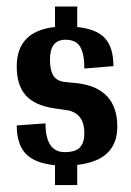

<svg xmlns="http://www.w3.org/2000/svg" viewBox="-20 -492 393 576"><path d="M215.3 -242 171.7 -246.4Q148.6 -250 139.2 -266.5Q129.9 -282.9 129.9 -313.2Q129.9 -372.8 176.2 -372.8Q208.2 -372.8 220.6 -351.4Q233.1 -330.1 233.1 -286.5L320.3 -293.6Q320.3 -348.8 295.4 -376.8Q270.5 -404.8 211.7 -411V-472.4H145V-411Q30.2 -398.6 30.2 -292.7Q30.2 -236.7 56.9 -206.4Q83.6 -176.2 140.6 -167.3L184.2 -161Q233.1 -150.4 233.1 -92.5Q233.1 -64.1 219.8 -49.8Q206.4 -35.6 174.4 -35.6Q116.5 -35.6 116.5 -121.9L30.2 -115.7Q30.2 -60.5 56.5 -31.6Q82.7 -2.7 145 3.6V63.2H211.7V2.7Q331.9 -10.7 331.9 -112.1Q331.9 -226 215.3 -242Z"/></svg>

Font: Gidugu
Style: Regular
Weight: 400
Designer: Purushoth Kumar Guthula
Foundry: Silicon Andhra, USA.
Version: Version 1.0.5; ttfautohint (v1.2.25-373a) -l 7 -r 28 -G 50 -